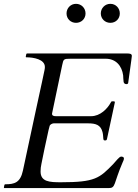

<svg xmlns="http://www.w3.org/2000/svg" viewBox="-20 -962 704 982"><path d="M535.6 0C572.8 0 559.6 -21 607.4 -131.8C610.4 -139.2 613.8 -144 613.8 -151.9C613.8 -159.2 605.5 -161.1 599.6 -161.1C589.8 -161.1 573.2 -137.7 560.1 -124C488.8 -50.3 466.3 -29.8 291.5 -29.8C233.4 -29.8 187.5 -32.2 187.5 -85C187.5 -99.1 189 -110.8 191.9 -124C202.6 -175.3 211.9 -224.6 223.6 -274.9C227.5 -292 229 -301.8 233.9 -317.9C236.3 -326.2 249 -331.1 254.4 -331.1H430.7C468.8 -331.1 495.1 -323.7 504.4 -286.1C507.8 -272.9 507.3 -261.7 508.3 -253.9C509.3 -245.1 510.7 -243.7 518.1 -243.7C525.4 -243.7 526.4 -247.6 527.8 -253.9L566.9 -436C566.9 -437 567.4 -436.5 567.4 -439C567.4 -442.4 565.9 -443.8 563 -443.8H554.7C550.3 -443.8 549.8 -443.8 546.4 -437.5C529.8 -406.2 492.7 -367.7 445.8 -367.7H266.6C254.9 -367.7 246.1 -370.1 246.1 -379.9C246.1 -381.8 246.6 -383.3 247.1 -385.7L298.3 -629.9C304.7 -659.7 305.2 -661.6 341.3 -661.6H520.5C573.2 -661.6 603.5 -625 609.9 -576.2C610.8 -567.4 610.4 -552.7 612.3 -543C613.8 -535.2 619.6 -531.7 627 -531.7C631.8 -531.7 635.3 -534.2 635.7 -538.6C653.8 -673.3 654.3 -668 654.3 -675.8C654.3 -687 644.5 -688.5 629.9 -688.5H119.1C115.7 -688.5 114.7 -687 114.3 -684.6L111.8 -672.9C111.8 -669.4 112.8 -668.9 114.7 -668.9C151.9 -668.9 209.5 -658.7 209.5 -619.6C209.5 -602.1 209 -613.8 97.2 -89.4C84 -27.3 53.2 -19.5 7.3 -19.5C3.9 -19.5 2.9 -17.1 2.4 -15.6L0 -3.9C0 -2.4 0 0 3.4 0ZM544.4 -845.2C572.3 -845.2 592.8 -866.2 592.8 -893.1C592.8 -920.4 572.3 -942.4 544.4 -942.4C517.1 -942.4 495.6 -920.4 495.6 -893.1C495.6 -866.2 517.1 -845.2 544.4 -845.2ZM368.7 -845.2C396.5 -845.2 417.5 -866.2 417.5 -893.1C417.5 -920.4 396.5 -942.4 368.7 -942.4C341.3 -942.4 320.3 -920.4 320.3 -893.1C320.3 -866.2 341.3 -845.2 368.7 -845.2Z"/></svg>

Font: Cardo
Style: Italic
Weight: 400
Designer: David J. Perry
Foundry: David J. Perry
Version: Version 0.99